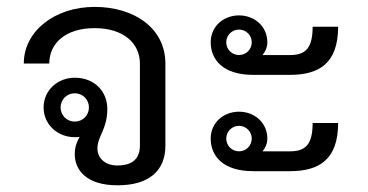

<svg xmlns="http://www.w3.org/2000/svg" viewBox="-20 -537 1082 565"><path d="M200 -262.5C223.3 -262.5 241.7 -244.2 241.7 -220.8C241.7 -197.5 223.3 -179.2 200 -179.2C176.7 -179.2 158.3 -197.5 158.3 -220.8C158.3 -244.2 176.7 -262.5 200 -262.5ZM214.2 -134.2C206.7 -120.8 200 -105 200 -83.3C200 -37.5 233.3 8.3 325.8 8.3C418.3 8.3 466.7 -34.2 466.7 -108.3V-350C466.7 -454.2 375 -516.7 258.3 -516.7C141.7 -516.7 50 -445.8 50 -350H125C125 -409.2 172.5 -454.2 258.3 -454.2C344.2 -454.2 391.7 -409.2 391.7 -350V-108.3C391.7 -62.5 360 -50 325.8 -50C287.5 -50 266.7 -73.3 266.7 -100C266.7 -136.7 295.8 -155.8 295.8 -216.7C295.8 -266.7 259.2 -308.3 200 -308.3C150 -308.3 108.3 -271.7 108.3 -220.8C108.3 -170 150 -133.3 200 -133.3C205 -133.3 210 -133.3 214.2 -134.2Z M683.3 -450C704.2 -450 720.8 -433.3 720.8 -412.5C720.8 -391.7 704.2 -375 683.3 -375C662.5 -375 645.8 -391.7 645.8 -412.5C645.8 -433.3 662.5 -450 683.3 -450ZM683.3 -491.7C637.5 -491.7 600 -459.2 600 -412.5C600 -362.5 635 -316.7 725 -316.7H833.3C918.3 -316.7 975 -350 975 -458.3H900C900 -394.2 878.3 -375 833.3 -375H752.5C760.8 -385 766.7 -397.5 766.7 -412.5C766.7 -459.2 729.2 -491.7 683.3 -491.7ZM683.3 -166.7C704.2 -166.7 720.8 -150 720.8 -129.2C720.8 -108.3 704.2 -91.7 683.3 -91.7C662.5 -91.7 645.8 -108.3 645.8 -129.2C645.8 -150 662.5 -166.7 683.3 -166.7ZM683.3 -208.3C637.5 -208.3 600 -175.8 600 -129.2C600 -79.2 635 -33.3 725 -33.3H833.3C918.3 -33.3 975 -66.7 975 -175H900C900 -110.8 878.3 -91.7 833.3 -91.7H752.5C760.8 -101.7 766.7 -114.2 766.7 -129.2C766.7 -175.8 729.2 -208.3 683.3 -208.3Z"/></svg>

Font: BoonHome
Style: Book
Weight: 400
Designer: Sungsit Sawaiwan
Foundry: Sungsit Sawaiwan
Version: Version 0.2